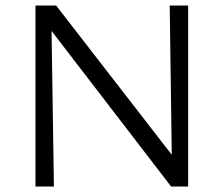

<svg xmlns="http://www.w3.org/2000/svg" viewBox="-20 -678 813 698"><path d="M109 0V-658H166L176 0ZM633 0H602L134 -609L135 -658H184L631 -81ZM664 -658V0H606L597 -658Z"/></svg>

Font: Ysabeau Office
Style: Regular
Weight: 400
Designer: Christian Thalmann (Catharsis Fonts)
Version: Version 2.001;gftools[0.9.30]; featfreeze: tnum,lnum,ss02